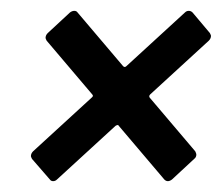

<svg xmlns="http://www.w3.org/2000/svg" viewBox="-20 -488 409 354"><path d="M369 -422Q369 -417 365 -413L257 -314Q254 -311 256 -308L340 -209Q342 -205 342 -203Q342 -198 338 -195L297 -157Q289 -151 283 -157L199 -256Q198 -259 193 -256L85 -157Q82 -154 78 -154Q74 -154 72 -157L39 -195Q37 -199 37 -200Q37 -205 41 -209L149 -308Q153 -311 150 -314L66 -413Q64 -417 64 -418Q64 -423 68 -427L109 -465Q113 -468 117 -468Q121 -468 123 -465L207 -366Q210 -363 213 -366L321 -465Q324 -468 328 -468Q332 -468 335 -465L367 -427Q369 -423 369 -422Z"/></svg>

Font: Barlow Condensed Medium
Style: Italic
Weight: 500
Width: 3
Italic angle: -7°
Designer: Jeremy Tribby
Foundry: Tribby Type
Version: Version 1.408